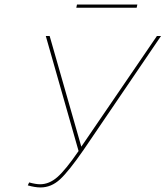

<svg xmlns="http://www.w3.org/2000/svg" viewBox="-20 -816 727 843"><path d="M583 -796 580 -782H315L318 -796ZM669 -658H687L347 -158Q282 -64 243.5 -28.5Q205 7 158 7Q134 7 102 -2L108 -15Q137 -7 156 -7Q196 -7 232 -38.5Q268 -70 325 -153L181 -658H198L337 -172Z"/></svg>

Font: EauTestText Thin
Style: Italic
Weight: 250
Italic angle: -12°
Designer: Christian Thalmann (Catharsis Fonts)
Version: Version 0.001;PS 000.001;hotconv 1.0.88;makeotf.lib2.5.64775